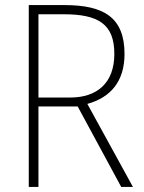

<svg xmlns="http://www.w3.org/2000/svg" viewBox="-20 -785 564 754"><path d="M234 -765H93V-51H131V-367H285L456 -51H502L323 -377C414 -402 469 -465 469 -573C469 -717 387 -765 234 -765ZM230 -729C367 -729 429 -690 429 -573C429 -459 361 -402 256 -402H131V-729Z"/></svg>

Font: Noto Sans Tamil UI SemiCondensed ExtraLight
Style: Regular
Weight: 200
Width: 4
Designer: Jelle Bosma - Monotype Design Team
Foundry: Monotype Imaging Inc.
Version: Version 2.004